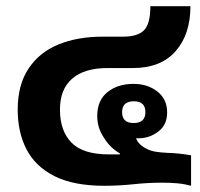

<svg xmlns="http://www.w3.org/2000/svg" viewBox="-20 -591 643 618"><path d="M316 7Q217 7 155.5 -24Q94 -55 65.5 -110Q37 -165 37 -238Q37 -318 72 -370.5Q107 -423 168.5 -448Q230 -473 310 -473H376Q423 -473 443.5 -493.5Q464 -514 464 -571H593Q593 -481 545.5 -426.5Q498 -372 408 -372H326Q252 -372 212.5 -338Q173 -304 173 -238Q173 -170 210 -132Q247 -94 331 -94H366V-97Q348 -108 336 -120Q324 -132 315 -147Q304 -163 298.5 -180.5Q293 -198 293 -218Q293 -268 326 -294.5Q359 -321 410 -321Q455 -321 486.5 -296.5Q518 -272 518 -229Q518 -189 489.5 -167.5Q461 -146 427 -146Q422 -146 418 -146Q425 -125 454 -111Q466 -105 482 -102.5Q498 -100 519 -99Q557 -98 595 -91V7Q573 1 550.5 -1Q528 -3 503 -3Q456 -3 409.5 2Q363 7 316 7ZM410 -195Q448 -195 448 -230Q448 -265 411 -265Q373 -265 373 -230Q373 -195 410 -195Z"/></svg>

Font: Noto Sans Thai Looped UI
Style: Bold
Weight: 700
Designer: Cadson Demak Team
Foundry: Cadson Demak Co., Ltd.
Version: Version 1.000; ttfautohint (v1.8.4.7-5d5b)